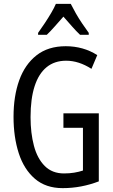

<svg xmlns="http://www.w3.org/2000/svg" viewBox="-20 -963 585 993"><path d="M308 -377H491V-25Q447 -8 400 1Q353 10 304 10Q217 10 160.5 -38.5Q104 -87 77 -170.5Q50 -254 50 -359Q50 -466 79.5 -548Q109 -630 169 -677Q229 -724 320 -724Q365 -724 406 -712.5Q447 -701 483 -678L453 -607Q420 -628 387.5 -638.5Q355 -649 322 -649Q262 -649 221 -615.5Q180 -582 159 -517Q138 -452 138 -357Q138 -275 155.5 -209Q173 -143 211.5 -104.5Q250 -66 311 -66Q339 -66 363.5 -70Q388 -74 409 -81V-302H308ZM346 -943Q357 -921 372 -894.5Q387 -868 405 -841.5Q423 -815 439 -793V-783H394Q373 -803 352 -827Q331 -851 308 -877Q285 -851 262.5 -825.5Q240 -800 222 -783H177V-793Q195 -818 212.5 -844.5Q230 -871 245 -896.5Q260 -922 269 -943Z"/></svg>

Font: Noto Sans ExtraCondensed
Style: Regular
Weight: 400
Width: 2
Designer: Monotype Design Team
Foundry: Monotype Imaging Inc.
Version: Version 2.013